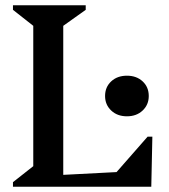

<svg xmlns="http://www.w3.org/2000/svg" viewBox="-20 -710 642 730"><path d="M462.6 -267.8Q426 -267.8 402.8 -289.8Q379.5 -311.8 379.5 -345Q379.5 -379 402.8 -400.6Q426 -422.2 462.6 -422.2Q499.1 -422.2 522.3 -400.6Q545.6 -379 545.6 -345Q545.6 -311.8 522.3 -289.8Q499.1 -267.8 462.6 -267.8ZM29.3 0V-17.4L106.5 -78.2V-611.8L29.3 -672.6V-690H305.9V-672.6L220.5 -611.8V0ZM195.3 0V-43.9L541.8 -61.9V0ZM411.2 0V-42.1L541.3 -190.5H559.3L555.2 0Z"/></svg>

Font: Platypi Light
Style: Regular
Weight: 300
Designer: David Sargent
Foundry: Bolt Cutter Type
Version: Version 1.200